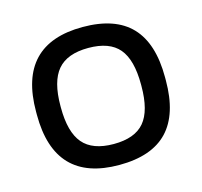

<svg xmlns="http://www.w3.org/2000/svg" viewBox="-82 -598 732 696"><g transform="rotate(-15 284.0 -250.0)"><path d="M42 -255.9Q42 -508.8 284.2 -508.8Q406.2 -508.8 466.1 -445.8Q525.9 -382.8 525.9 -255.9V-244.1Q525.9 -117.2 466.1 -54.2Q406.2 8.8 284.2 8.8Q42 8.8 42 -244.1ZM132.8 -247.1Q132.8 -154.8 168.9 -112.3Q205.1 -69.8 284.2 -69.8Q363.8 -69.8 399.4 -112.1Q435.1 -154.3 435.1 -247.1V-252.9Q435.1 -345.7 399.4 -387.9Q363.8 -430.2 284.2 -430.2Q205.1 -430.2 168.9 -387.7Q132.8 -345.2 132.8 -252.9Z"/></g></svg>

Font: LT Wave Text
Style: Regular
Weight: 400
Designer: Daniel Lyons
Version: Version 2.5 (Glyphs App)